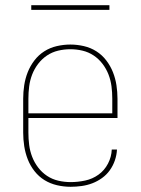

<svg xmlns="http://www.w3.org/2000/svg" viewBox="-20 -709 540 737"><path d="M251 8Q225 8 199 2Q173 -4 151 -17.5Q129 -31 112.5 -52Q96 -73 86.5 -97.5Q77 -122 73 -148Q69 -174 69 -200V-330Q69 -356 73 -382Q77 -408 86.5 -432Q96 -456 112 -477Q128 -498 150 -512Q172 -526 198 -532Q224 -538 250 -538Q276 -538 302 -532Q328 -526 350 -512Q372 -498 388 -477Q404 -456 413.5 -432Q423 -408 427 -382Q431 -356 431 -330V-256H89V-200Q89 -176 92 -152.5Q95 -129 103.5 -107Q112 -85 126.5 -66Q141 -47 160.5 -34Q180 -21 203.5 -15.5Q227 -10 251 -10Q279 -10 307 -16Q335 -22 358 -38.5Q381 -55 394.5 -81Q408 -107 409 -135H429Q428 -114 421 -93.5Q414 -73 401.5 -55.5Q389 -38 371.5 -25.5Q354 -13 334.5 -5.5Q315 2 293.5 5Q272 8 251 8ZM411 -274V-330Q411 -354 408 -377.5Q405 -401 396.5 -423Q388 -445 373.5 -464Q359 -483 339.5 -496Q320 -509 297 -514.5Q274 -520 250 -520Q226 -520 203 -514.5Q180 -509 160.5 -496Q141 -483 126.5 -464Q112 -445 103.5 -423Q95 -401 92 -377.5Q89 -354 89 -330V-274ZM100 -671V-689H400V-671Z"/></svg>

Font: Iosevka Slab Thin
Style: Regular
Weight: 100
Monospace: yes
Designer: Belleve Invis
Foundry: Belleve Invis
Version: Version 11.1.0; ttfautohint (v1.8.3)